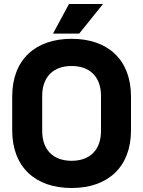

<svg xmlns="http://www.w3.org/2000/svg" viewBox="-20 -917 716 960"><path d="M325 -897 245 -749H376L495 -897ZM338 23C519 23 635 -81 635 -266V-434C635 -619 519 -723 338 -723C157 -723 41 -619 41 -434V-266C41 -81 157 23 338 23ZM338 -113C244 -113 191 -170 191 -262V-438C191 -530 244 -587 338 -587C432 -587 485 -530 485 -438V-262C485 -170 432 -113 338 -113Z"/></svg>

Font: Kalas SG
Style: Bold
Weight: 700
Designer: Kalas
Foundry: Kalas
Version: Version 2.000;FEAKit 1.0